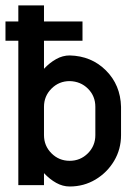

<svg xmlns="http://www.w3.org/2000/svg" viewBox="-20 -676 509 701"><path d="M328.1 -286.1Q328.1 -325.2 301.3 -352.1Q274.4 -378.9 234.4 -379.9Q195.3 -379.9 168 -352.5Q140.6 -325.2 140.6 -286.1V-182.6Q140.6 -143.6 168 -116.2Q195.3 -88.9 234.4 -88.9Q273.4 -88.9 300.8 -116.2Q328.1 -143.6 328.1 -182.6ZM46.9 -527.3H0V-597.7H46.9V-656.2H140.6V-597.7H281.2V-527.3H140.6V-424.8Q161.6 -447.3 185.3 -460.4Q209 -473.6 234.4 -473.6Q314 -471.7 366.9 -418.7Q419.9 -365.7 421.9 -286.1V-182.6Q421.9 -130.9 396.5 -88.4Q371.1 -45.9 328.6 -20.5Q286.1 4.9 234.4 4.9Q209 4.9 185.3 -8.3Q161.6 -21.5 140.6 -43.9V0H46.9Z"/></svg>

Font: Lambda
Style: Regular
Weight: 400
Designer: GGBotNet
Version: 0.22